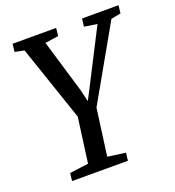

<svg xmlns="http://www.w3.org/2000/svg" viewBox="-135 -849 869 955"><g transform="rotate(-20 300.0 -371.5)"><path d="M83.5 0 88 -41 187.5 -54 219.5 -292 83.5 -691.5 34 -701.5 39 -743H269.5L265 -701.5L194 -691L277.5 -412L293 -347L326.5 -411.5L469.5 -691L401.5 -701.5L406.5 -743H599.5L595 -701.5L543.5 -691.5L322.5 -302L289 -54L384 -41L379 0Z"/></g></svg>

Font: Merriweather 24pt SemiCondensed
Style: Italic
Weight: 400
Width: 4
Italic angle: -7.8°
Designer: Eben Sorkin
Foundry: Eben Sorkin
Version: Version 2.101